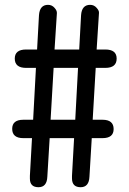

<svg xmlns="http://www.w3.org/2000/svg" viewBox="-20 -783 540 806"><path d="M291 -203.1H188.5L178.7 -41Q176.8 2.9 141.6 2.9Q105.5 2.9 105.5 -33.2V-44.9L114.3 -203.1H78.1Q31.2 -203.1 31.2 -242.2Q31.2 -280.3 78.1 -280.3H119.1L130.9 -498H89.8Q42 -498 42 -537.1Q42 -575.2 89.8 -575.2H135.7L143.6 -718.8Q146.5 -762.7 181.6 -762.7Q198.2 -762.7 209 -750Q219.7 -738.3 218.8 -727.5L209 -575.2H312.5L320.3 -718.8Q323.2 -762.7 358.4 -762.7Q375 -762.7 385.7 -750Q396.5 -738.3 395.5 -728.5L385.7 -575.2H421.9Q469.7 -575.2 469.7 -537.1Q469.7 -498 421.9 -498H381.8L369.1 -280.3H410.2Q457 -280.3 457 -241.2Q457 -203.1 410.2 -203.1H365.2L355.5 -41Q353.5 2.9 318.4 2.9Q282.2 2.9 282.2 -34.2V-44.9ZM295.9 -280.3 307.6 -498H205.1L192.4 -280.3Z"/></svg>

Font: MotoyaLMaru
Style: W3 mono
Weight: 400
Version: Version 1.01